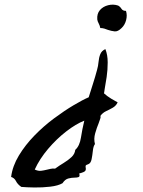

<svg xmlns="http://www.w3.org/2000/svg" viewBox="-20 -662 617 829"><path d="M488 -220Q481 -205 467 -197Q453 -189 438 -182Q423 -175 413 -161Q416 -158 413 -150Q410 -142 406 -130Q398 -111 391 -86.5Q384 -62 390 -40Q383 -31 381 -11.5Q379 8 375.5 25.5Q372 43 361 47Q351 50 350 53.5Q349 57 350 62Q352 68 349 74.5Q346 81 322 87Q326 100 319.5 102.5Q313 105 302 105Q290 105 275.5 108.5Q261 112 250 129Q231 140 197 144Q163 148 128.5 147.5Q94 147 72 145Q56 134 49 120Q42 106 28 102Q34 55 61.5 9.5Q89 -36 129 -77Q169 -118 213.5 -151Q258 -184 297.5 -207.5Q337 -231 363 -242Q371 -268 381 -299Q391 -330 399 -360Q404 -377 405.5 -395Q407 -413 413 -428Q419 -443 435 -450Q445 -425 445 -392.5Q445 -360 440.5 -329.5Q436 -299 432 -278Q431 -272 430.5 -267.5Q430 -263 429 -259Q442 -247 460 -236Q478 -225 488 -220ZM344 -141Q308 -127 266 -94.5Q224 -62 187.5 -19Q151 24 130 70Q145 77 157 75.5Q169 74 181 71Q190 69 198.5 67Q207 65 218 66Q236 53 255 41.5Q274 30 288.5 16.5Q303 3 305 -15Q324 -32 329.5 -68Q335 -104 344 -141ZM524 -615Q530 -596 524.5 -575Q519 -554 505 -541Q489 -525 475 -526.5Q461 -528 446 -533Q439 -536 430.5 -538.5Q422 -541 413 -541Q411 -552 406 -561Q401 -570 400 -578Q398 -603 411.5 -618.5Q425 -634 447 -639.5Q469 -645 490 -638Q499 -633 504.5 -624Q510 -615 524 -615Z"/></svg>

Font: Yuji Boku
Style: Regular
Weight: 400
Designer: Kataoka Yuji
Foundry: Kinuta Font Factory
Version: Version 3.002